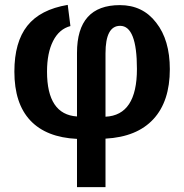

<svg xmlns="http://www.w3.org/2000/svg" viewBox="-20 -560 755 788"><path d="M677 -276Q677 -144 609.5 -71Q542 2 413 9V208H296V10Q170 4 104.5 -65.5Q39 -135 39 -266Q39 -387 92 -454Q145 -521 258 -540L269 -453Q223 -441 198 -392Q173 -343 173 -266Q173 -90 296 -82V-343Q296 -539 472 -539Q566 -539 621 -467Q677 -396 677 -276ZM542 -277Q542 -454 473 -454Q413 -454 413 -341V-81Q542 -87 542 -277Z"/></svg>

Font: Libra Sans
Style: Bold
Weight: 700
Foundry: Context Ltd
Version: Version 1.000